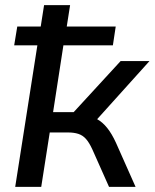

<svg xmlns="http://www.w3.org/2000/svg" viewBox="-20 -725 600 745"><path d="M39 0 125 -549H35L47 -622H138L151 -705H252L239 -622H429L418 -549H226L186 -290H266L448 -488H560L343 -247L311 -276Q336 -274 357 -262.5Q378 -251 396 -228.5Q414 -206 430 -171L506 0H403L338 -146Q326 -172 313.5 -186Q301 -200 284 -205.5Q267 -211 245 -211H173L140 0Z"/></svg>

Font: Nunito Sans 12pt SemiBold
Style: Italic
Weight: 600
Italic angle: -9°
Designer: Vernon Adams
Foundry: Vernon Adams
Version: Version 3.101;gftools[0.9.27]